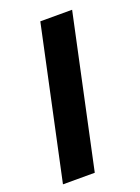

<svg xmlns="http://www.w3.org/2000/svg" viewBox="-108 -574 455 624"><g transform="rotate(-20 119.5 -261.5)"><path d="M112 -523H222L110 0H0Z"/></g></svg>

Font: Raleway Thin SemiBold
Style: Italic
Weight: 600
Italic angle: -12°
Version: Version 4.026